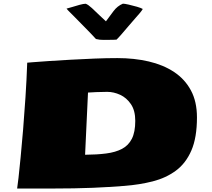

<svg xmlns="http://www.w3.org/2000/svg" viewBox="-20 -1031 1172 1061"><path d="M74.7 10.7Q77.1 -3.4 82.3 -48.6Q87.4 -93.8 94 -162.1Q100.6 -230.5 107.7 -315.2Q114.7 -399.9 120.8 -494.1Q127 -588.4 130.4 -684.6Q130.4 -684.6 162.8 -687.3Q195.3 -689.9 249.3 -693.6Q303.2 -697.3 369.1 -700.9Q435.1 -704.6 502.4 -707.3Q569.8 -710 628.4 -710Q721.7 -710 801.8 -691.4Q881.8 -672.9 941.7 -633.3Q1001.5 -593.8 1034.9 -531.7Q1068.4 -469.7 1068.4 -382.3Q1068.4 -270.5 1037.6 -199.5Q1006.8 -128.4 951.9 -87.9Q897 -47.4 824.2 -28.8Q751.5 -10.3 667 -3.7Q582.5 2.9 493.2 6.8Q439.9 8.8 387 9.8Q334 10.7 281.2 10.7ZM450.2 -175.8Q515.6 -176.3 566.9 -182.9Q618.2 -189.5 654.1 -208.3Q689.9 -227.1 708.7 -264.2Q727.5 -301.3 727.5 -363.3Q727.5 -419.9 703.6 -455.3Q679.7 -490.7 644 -507.1Q608.4 -523.4 572.3 -523.4Q544.9 -523.4 512 -522Q479 -520.5 466.3 -519.5ZM597.7 -811Q578.1 -811 554.2 -810.5Q530.3 -810.1 510.3 -815.4Q493.7 -833 478 -849.9Q462.4 -866.7 445.3 -883.3L384.8 -944.8Q374 -956.1 364.5 -965.1Q355 -974.1 347.7 -983.4Q356.9 -985.4 377.7 -991.9Q398.4 -998.5 420.2 -1004.4Q441.9 -1010.3 453.6 -1010.3Q467.3 -1005.4 488 -986.3Q508.8 -967.3 530 -946.3Q551.3 -925.3 565.4 -913.1Q585.4 -939.9 606.9 -969Q628.4 -998 659.2 -1010.7Q668 -1010.7 690.9 -1005.6Q713.9 -1000.5 737.1 -993.7Q760.3 -986.8 769 -981.4Q763.7 -971.7 751.5 -957.5Q739.3 -943.4 731.9 -935.1Q715.8 -917 694.1 -891.4Q672.4 -865.7 653.1 -843.5Q633.8 -821.3 624 -812Q617.7 -811.5 611.1 -811.3Q604.5 -811 597.7 -811Z"/></svg>

Font: Seymour One
Style: Regular
Weight: 400
Designer: Vernon Adams
Foundry: Vernon Adams
Version: Version 1.100; ttfautohint (v1.8.4.7-5d5b);gftools[0.9.33]